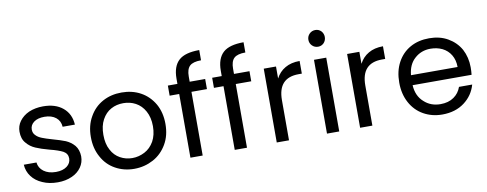

<svg xmlns="http://www.w3.org/2000/svg" viewBox="-64 -1079 3560 1404"><g transform="rotate(-10 1716.0 -377.5)"><path d="M271 9C271 9 271 9 271 9C310 9 345 2 376 -12C406 -25 429 -44 446 -68C463 -92 471 -119 471 -149C471 -149 471 -149 471 -149C470 -182 461 -209 444 -230C426 -251 405 -266 380 -277C355 -287 323 -297 284 -308C284 -308 284 -308 284 -308C253 -317 228 -325 211 -332C193 -339 178 -348 167 -360C155 -371 149 -386 149 -404C149 -404 149 -404 149 -404C149 -427 159 -445 178 -459C197 -473 223 -480 256 -480C256 -480 256 -480 256 -480C291 -480 320 -471 341 -454C362 -437 373 -414 375 -385C375 -385 466 -385 466 -385C466 -385 466 -385 466 -385C463 -438 443 -480 406 -511C369 -542 320 -557 259 -557C259 -557 259 -557 259 -557C220 -557 185 -550 154 -537C123 -523 100 -504 83 -481C66 -458 58 -432 58 -404C58 -404 58 -404 58 -404C58 -369 67 -340 86 -319C104 -297 126 -281 152 -270C177 -259 210 -248 251 -237C251 -237 251 -237 251 -237C296 -226 329 -214 350 -203C371 -191 382 -173 382 -149C382 -149 382 -149 382 -149C382 -126 372 -106 352 -91C332 -76 305 -68 270 -68C270 -68 270 -68 270 -68C233 -68 203 -77 180 -94C157 -111 144 -134 141 -161C141 -161 47 -161 47 -161C47 -161 47 -161 47 -161C49 -128 60 -98 79 -73C98 -47 125 -27 158 -13C191 2 229 9 271 9Z M838 9C838 9 838 9 838 9C890 9 937 -3 980 -26C1023 -49 1057 -83 1082 -126C1107 -169 1119 -218 1119 -275C1119 -275 1119 -275 1119 -275C1119 -332 1107 -381 1083 -424C1058 -467 1025 -500 983 -523C941 -546 894 -557 842 -557C842 -557 842 -557 842 -557C790 -557 743 -546 701 -523C659 -500 626 -467 602 -424C577 -381 565 -331 565 -275C565 -275 565 -275 565 -275C565 -218 577 -169 601 -126C624 -83 657 -49 699 -26C740 -3 787 9 838 9ZM838 -71C838 -71 838 -71 838 -71C805 -71 775 -79 748 -94C721 -109 699 -131 683 -162C666 -193 658 -230 658 -275C658 -275 658 -275 658 -275C658 -319 666 -356 683 -387C700 -418 722 -441 750 -456C777 -471 808 -478 841 -478C841 -478 841 -478 841 -478C874 -478 904 -471 932 -456C960 -441 983 -418 1000 -387C1017 -356 1026 -319 1026 -275C1026 -275 1026 -275 1026 -275C1026 -231 1017 -194 1000 -163C982 -132 959 -109 930 -94C901 -79 871 -71 838 -71Z M1462 -548C1462 -548 1347 -548 1347 -548C1347 -548 1347 -587 1347 -587C1347 -587 1347 -587 1347 -587C1347 -623 1355 -649 1372 -665C1388 -680 1416 -688 1456 -688C1456 -688 1456 -764 1456 -764C1456 -764 1456 -764 1456 -764C1386 -764 1335 -750 1304 -722C1272 -693 1256 -648 1256 -587C1256 -587 1256 -548 1256 -548C1256 -548 1185 -548 1185 -548C1185 -548 1185 -473 1185 -473C1185 -473 1256 -473 1256 -473C1256 -473 1256 0 1256 0C1256 0 1347 0 1347 0C1347 0 1347 -473 1347 -473C1347 -473 1462 -473 1462 -473C1462 -473 1462 -548 1462 -548Z M1791 -548C1791 -548 1676 -548 1676 -548C1676 -548 1676 -587 1676 -587C1676 -587 1676 -587 1676 -587C1676 -623 1684 -649 1701 -665C1717 -680 1745 -688 1785 -688C1785 -688 1785 -764 1785 -764C1785 -764 1785 -764 1785 -764C1715 -764 1664 -750 1633 -722C1601 -693 1585 -648 1585 -587C1585 -587 1585 -548 1585 -548C1585 -548 1514 -548 1514 -548C1514 -548 1514 -473 1514 -473C1514 -473 1585 -473 1585 -473C1585 -473 1585 0 1585 0C1585 0 1676 0 1676 0C1676 0 1676 -473 1676 -473C1676 -473 1791 -473 1791 -473C1791 -473 1791 -548 1791 -548Z M1988 -459C1988 -459 1988 -548 1988 -548C1988 -548 1897 -548 1897 -548C1897 -548 1897 0 1897 0C1897 0 1988 0 1988 0C1988 0 1988 -298 1988 -298C1988 -298 1988 -298 1988 -298C1988 -409 2039 -464 2141 -464C2141 -464 2165 -464 2165 -464C2165 -464 2165 -558 2165 -558C2165 -558 2165 -558 2165 -558C2122 -558 2086 -549 2057 -532C2027 -515 2004 -490 1988 -459Z M2317 -637C2317 -637 2317 -637 2317 -637C2334 -637 2348 -643 2360 -655C2371 -667 2377 -682 2377 -699C2377 -699 2377 -699 2377 -699C2377 -716 2371 -731 2360 -743C2348 -755 2334 -761 2317 -761C2317 -761 2317 -761 2317 -761C2300 -761 2285 -755 2273 -743C2261 -731 2255 -716 2255 -699C2255 -699 2255 -699 2255 -699C2255 -682 2261 -667 2273 -655C2285 -643 2300 -637 2317 -637ZM2270 -548C2270 -548 2270 0 2270 0C2270 0 2361 0 2361 0C2361 0 2361 -548 2361 -548C2361 -548 2270 -548 2270 -548Z M2607 -459C2607 -459 2607 -548 2607 -548C2607 -548 2516 -548 2516 -548C2516 -548 2516 0 2516 0C2516 0 2607 0 2607 0C2607 0 2607 -298 2607 -298C2607 -298 2607 -298 2607 -298C2607 -409 2658 -464 2760 -464C2760 -464 2784 -464 2784 -464C2784 -464 2784 -558 2784 -558C2784 -558 2784 -558 2784 -558C2741 -558 2705 -549 2676 -532C2646 -515 2623 -490 2607 -459Z M3389 -295C3389 -295 3389 -295 3389 -295C3389 -345 3378 -390 3357 -430C3335 -469 3304 -500 3264 -523C3224 -546 3178 -557 3126 -557C3126 -557 3126 -557 3126 -557C3073 -557 3026 -546 2985 -523C2944 -500 2912 -467 2889 -424C2866 -381 2855 -332 2855 -275C2855 -275 2855 -275 2855 -275C2855 -218 2867 -169 2890 -126C2913 -83 2946 -49 2987 -26C3028 -3 3074 9 3126 9C3126 9 3126 9 3126 9C3191 9 3246 -8 3290 -41C3334 -74 3363 -116 3378 -169C3378 -169 3280 -169 3280 -169C3280 -169 3280 -169 3280 -169C3269 -138 3251 -114 3225 -96C3198 -77 3165 -68 3126 -68C3126 -68 3126 -68 3126 -68C3078 -68 3037 -83 3004 -114C2970 -144 2951 -186 2948 -240C2948 -240 3386 -240 3386 -240C3386 -240 3386 -240 3386 -240C3388 -259 3389 -278 3389 -295ZM3295 -314C3295 -314 2949 -314 2949 -314C2949 -314 2949 -314 2949 -314C2954 -366 2972 -407 3005 -436C3037 -465 3076 -480 3122 -480C3122 -480 3122 -480 3122 -480C3154 -480 3183 -474 3210 -461C3236 -448 3257 -429 3272 -404C3287 -379 3295 -349 3295 -314Z"/></g></svg>

Font: Girnar Poppins
Style: Regular
Weight: 500
Designer: Ninad Kale (Devanagari), Jonny Pinhorn (Latin)
Foundry: Indian Type Foundry
Version: ""